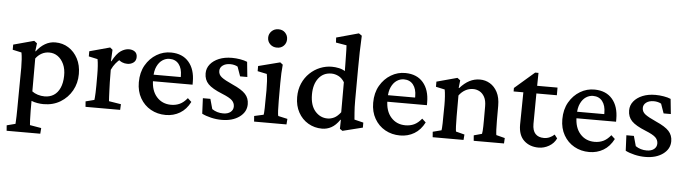

<svg xmlns="http://www.w3.org/2000/svg" viewBox="-52 -904 4797 1343"><g transform="rotate(5 2347.0 -232.0)"><path d="M24.4 214.8 21.5 176.8 82 161.1Q82 156.2 83 143.1Q84 129.9 84.5 108.4Q85 86.9 85.4 57.6Q85.9 28.3 85.9 -8.8L87.9 -234.4Q87.9 -263.7 85.9 -292Q84 -320.3 80.1 -339.8L17.6 -353.5V-389.6L162.1 -428.7L182.6 -413.1L175.8 -357.4L178.7 -356.4Q205.1 -391.6 238.3 -411.1Q271.5 -430.7 310.5 -430.7Q362.3 -430.7 403.3 -404.8Q444.3 -378.9 468.8 -332.5Q493.2 -286.1 493.2 -224.6Q493.2 -160.2 463.9 -107.9Q434.6 -55.7 383.3 -24.4Q332 6.8 264.6 6.8Q244.1 6.8 221.2 2.9Q198.2 -1 179.7 -8.8V60.5Q179.7 96.7 181.2 124Q182.6 151.4 183.6 161.1L263.7 174.8L260.7 214.8ZM267.6 -47.9Q304.7 -47.9 332 -65.4Q359.4 -83 375 -117.7Q390.6 -152.3 391.6 -202.1Q392.6 -250 376.5 -284.7Q360.4 -319.3 334 -337.9Q307.6 -356.4 274.4 -356.4Q246.1 -356.4 222.2 -343.8Q198.2 -331.1 179.7 -306.6V-75.2Q196.3 -62.5 219.7 -55.2Q243.2 -47.9 267.6 -47.9Z M559.6 0 556.6 -38.1 617.2 -53.7Q618.2 -57.6 619.1 -70.3Q620.1 -83 621.1 -104.5Q622.1 -126 622.1 -155.3V-230.5Q622.1 -262.7 620.1 -291.5Q618.2 -320.3 614.3 -339.8L551.8 -353.5V-389.6L695.3 -428.7L712.9 -414.1L709 -334L711.9 -333Q741.2 -388.7 770.5 -408.2Q799.8 -427.7 828.1 -427.7Q852.5 -427.7 869.1 -415.5Q885.7 -403.3 885.7 -377.9Q885.7 -352.5 867.7 -338.9Q849.6 -325.2 824.2 -325.2Q804.7 -325.2 787.6 -332.5Q770.5 -339.8 753.9 -356.4L773.4 -351.6Q757.8 -339.8 741.7 -320.3Q725.6 -300.8 712.9 -273.4L713.9 -186.5Q714.8 -158.2 715.8 -131.3Q716.8 -104.5 717.8 -84Q718.8 -63.5 719.7 -53.7L804.7 -40L802.7 0Z M1123 7.8Q1064.5 7.8 1017.6 -18.6Q970.7 -44.9 943.4 -92.8Q916 -140.6 916 -204.1Q916 -273.4 945.3 -324.2Q974.6 -375 1022 -403.3Q1069.3 -431.6 1124 -430.7Q1204.1 -429.7 1248 -378.4Q1292 -327.1 1292 -239.3V-219.7H997.1V-265.6H1217.8L1205.1 -249V-274.4Q1205.1 -326.2 1181.6 -356Q1158.2 -385.7 1116.2 -385.7Q1089.8 -385.7 1066.4 -370.1Q1043 -354.5 1028.3 -323.2Q1013.7 -292 1013.7 -245.1V-230.5Q1013.7 -154.3 1052.7 -110.4Q1091.8 -66.4 1154.3 -66.4Q1187.5 -66.4 1214.8 -79.1Q1242.2 -91.8 1267.6 -123L1293.9 -98.6Q1266.6 -44.9 1222.2 -18.6Q1177.7 7.8 1123 7.8Z M1515.6 7.8Q1478.5 7.8 1440.9 -1Q1403.3 -9.8 1377 -23.4L1372.1 -131.8H1424.8L1444.3 -61.5Q1478.5 -38.1 1522.5 -38.1Q1554.7 -38.1 1573.7 -53.2Q1592.8 -68.4 1592.8 -92.8Q1592.8 -117.2 1574.7 -135.3Q1556.6 -153.3 1502.9 -174.8Q1432.6 -203.1 1404.3 -232.4Q1376 -261.7 1376 -306.6Q1376 -342.8 1398.4 -370.6Q1420.9 -398.4 1460 -414.6Q1499 -430.7 1550.8 -430.7Q1579.1 -430.7 1608.4 -425.8Q1637.7 -420.9 1658.2 -412.1L1668.9 -306.6H1618.2L1594.7 -373Q1585 -378.9 1571.3 -382.3Q1557.6 -385.7 1543 -385.7Q1509.8 -385.7 1489.7 -370.6Q1469.7 -355.5 1469.7 -332Q1469.7 -305.7 1492.2 -288.1Q1514.6 -270.5 1571.3 -245.1Q1635.7 -216.8 1662.1 -188Q1688.5 -159.2 1688.5 -117.2Q1688.5 -62.5 1640.1 -27.3Q1591.8 7.8 1515.6 7.8Z M1743.2 0 1740.2 -39.1 1805.7 -53.7Q1806.6 -57.6 1807.6 -68.8Q1808.6 -80.1 1809.1 -101.1Q1809.6 -122.1 1809.6 -155.3L1810.5 -224.6Q1810.5 -260.7 1808.6 -290.5Q1806.6 -320.3 1802.7 -339.8L1737.3 -353.5V-389.6L1889.6 -428.7L1908.2 -414.1Q1905.3 -383.8 1903.8 -353.5Q1902.3 -323.2 1902.3 -283.2V-160.2Q1902.3 -120.1 1903.8 -90.8Q1905.3 -61.5 1908.2 -53.7L1973.6 -39.1L1970.7 0ZM1857.4 -529.3Q1828.1 -529.3 1809.1 -547.9Q1790 -566.4 1790 -593.8Q1790 -620.1 1809.1 -639.2Q1828.1 -658.2 1857.4 -658.2Q1886.7 -658.2 1904.8 -639.2Q1922.9 -620.1 1922.9 -593.8Q1922.9 -566.4 1904.8 -547.9Q1886.7 -529.3 1857.4 -529.3Z M2364.3 10.7 2345.7 -2 2346.7 -65.4H2343.8Q2316.4 -25.4 2285.6 -8.8Q2254.9 7.8 2220.7 7.8Q2167 7.8 2123 -18.1Q2079.1 -43.9 2053.7 -90.3Q2028.3 -136.7 2028.3 -197.3Q2028.3 -250 2046.9 -293Q2065.4 -335.9 2097.7 -366.7Q2129.9 -397.5 2169.9 -413.6Q2210 -429.7 2252 -429.7Q2276.4 -429.7 2301.8 -424.3Q2327.1 -418.9 2344.7 -407.2Q2344.7 -424.8 2344.2 -451.7Q2343.8 -478.5 2343.3 -506.3Q2342.8 -534.2 2342.3 -556.6Q2341.8 -579.1 2340.8 -587.9L2265.6 -600.6L2263.7 -635.7L2419.9 -678.7L2441.4 -664.1Q2438.5 -603.5 2437 -548.3Q2435.5 -493.2 2435.5 -433.6L2434.6 -208Q2434.6 -158.2 2437.5 -124.5Q2440.4 -90.8 2441.4 -75.2L2504.9 -59.6V-24.4ZM2252.9 -66.4Q2276.4 -66.4 2299.3 -77.6Q2322.3 -88.9 2344.7 -118.2V-329.1Q2327.1 -357.4 2302.7 -369.6Q2278.3 -381.8 2252.9 -381.8Q2196.3 -381.8 2163.1 -338.9Q2129.9 -295.9 2129.9 -224.6Q2129.9 -148.4 2165.5 -107.4Q2201.2 -66.4 2252.9 -66.4Z M2768.6 7.8Q2710 7.8 2663.1 -18.6Q2616.2 -44.9 2588.9 -92.8Q2561.5 -140.6 2561.5 -204.1Q2561.5 -273.4 2590.8 -324.2Q2620.1 -375 2667.5 -403.3Q2714.8 -431.6 2769.5 -430.7Q2849.6 -429.7 2893.6 -378.4Q2937.5 -327.1 2937.5 -239.3V-219.7H2642.6V-265.6H2863.3L2850.6 -249V-274.4Q2850.6 -326.2 2827.1 -356Q2803.7 -385.7 2761.7 -385.7Q2735.4 -385.7 2711.9 -370.1Q2688.5 -354.5 2673.8 -323.2Q2659.2 -292 2659.2 -245.1V-230.5Q2659.2 -154.3 2698.2 -110.4Q2737.3 -66.4 2799.8 -66.4Q2833 -66.4 2860.4 -79.1Q2887.7 -91.8 2913.1 -123L2939.5 -98.6Q2912.1 -44.9 2867.7 -18.6Q2823.2 7.8 2768.6 7.8Z M2997.1 0 2994.1 -38.1 3054.7 -53.7Q3055.7 -58.6 3056.6 -70.8Q3057.6 -83 3058.1 -103.5Q3058.6 -124 3058.6 -155.3L3059.6 -230.5Q3059.6 -262.7 3057.6 -291.5Q3055.7 -320.3 3051.8 -339.8L2989.3 -353.5V-389.6L3133.8 -428.7L3154.3 -413.1L3148.4 -359.4L3151.4 -358.4Q3184.6 -395.5 3218.8 -413.1Q3252.9 -430.7 3292 -430.7Q3330.1 -430.7 3362.3 -411.6Q3394.5 -392.6 3414.6 -354.5Q3434.6 -316.4 3434.6 -258.8V-154.3Q3434.6 -120.1 3436 -91.3Q3437.5 -62.5 3439.5 -53.7L3500 -38.1L3498 0H3285.2L3282.2 -38.1L3338.9 -53.7Q3340.8 -61.5 3341.8 -74.7Q3342.8 -87.9 3343.3 -106.9Q3343.8 -126 3343.8 -149.4V-247.1Q3343.8 -288.1 3330.1 -313Q3316.4 -337.9 3295.4 -349.1Q3274.4 -360.4 3251 -360.4Q3220.7 -360.4 3195.3 -346.2Q3169.9 -332 3151.4 -306.6V-160.2Q3151.4 -119.1 3152.8 -90.8Q3154.3 -62.5 3156.2 -53.7L3216.8 -38.1L3213.9 0Z M3865.2 -67.4Q3848.6 -32.2 3814 -12.2Q3779.3 7.8 3741.2 7.8Q3678.7 7.8 3638.7 -29.3Q3598.6 -66.4 3598.6 -140.6L3601.6 -368.2H3533.2V-392.6L3671.9 -512.7H3695.3L3693.4 -392.6L3691.4 -154.3Q3691.4 -107.4 3712.4 -85Q3733.4 -62.5 3772.5 -62.5Q3793.9 -62.5 3812.5 -70.8Q3831.1 -79.1 3845.7 -92.8ZM3650.4 -368.2V-421.9H3836.9V-368.2Z M4096.7 7.8Q4038.1 7.8 3991.2 -18.6Q3944.3 -44.9 3917 -92.8Q3889.6 -140.6 3889.6 -204.1Q3889.6 -273.4 3918.9 -324.2Q3948.2 -375 3995.6 -403.3Q4043 -431.6 4097.7 -430.7Q4177.7 -429.7 4221.7 -378.4Q4265.6 -327.1 4265.6 -239.3V-219.7H3970.7V-265.6H4191.4L4178.7 -249V-274.4Q4178.7 -326.2 4155.3 -356Q4131.8 -385.7 4089.8 -385.7Q4063.5 -385.7 4040 -370.1Q4016.6 -354.5 4002 -323.2Q3987.3 -292 3987.3 -245.1V-230.5Q3987.3 -154.3 4026.4 -110.4Q4065.4 -66.4 4127.9 -66.4Q4161.1 -66.4 4188.5 -79.1Q4215.8 -91.8 4241.2 -123L4267.6 -98.6Q4240.2 -44.9 4195.8 -18.6Q4151.4 7.8 4096.7 7.8Z M4489.3 7.8Q4452.1 7.8 4414.6 -1Q4377 -9.8 4350.6 -23.4L4345.7 -131.8H4398.4L4418 -61.5Q4452.1 -38.1 4496.1 -38.1Q4528.3 -38.1 4547.4 -53.2Q4566.4 -68.4 4566.4 -92.8Q4566.4 -117.2 4548.3 -135.3Q4530.3 -153.3 4476.6 -174.8Q4406.2 -203.1 4377.9 -232.4Q4349.6 -261.7 4349.6 -306.6Q4349.6 -342.8 4372.1 -370.6Q4394.5 -398.4 4433.6 -414.6Q4472.7 -430.7 4524.4 -430.7Q4552.7 -430.7 4582 -425.8Q4611.3 -420.9 4631.8 -412.1L4642.6 -306.6H4591.8L4568.4 -373Q4558.6 -378.9 4544.9 -382.3Q4531.2 -385.7 4516.6 -385.7Q4483.4 -385.7 4463.4 -370.6Q4443.4 -355.5 4443.4 -332Q4443.4 -305.7 4465.8 -288.1Q4488.3 -270.5 4544.9 -245.1Q4609.4 -216.8 4635.7 -188Q4662.1 -159.2 4662.1 -117.2Q4662.1 -62.5 4613.8 -27.3Q4565.4 7.8 4489.3 7.8Z"/></g></svg>

Font: Crimson Pro ExtraLight Medium
Style: Regular
Weight: 500
Version: Version 1.002